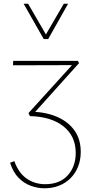

<svg xmlns="http://www.w3.org/2000/svg" viewBox="-20 -723 491 1032"><path d="M219 289Q183 289 146.5 276Q110 263 80.5 233.5Q51 204 34 152L57 143Q80 207 123.5 237Q167 267 223 267Q301 267 344 219.5Q387 172 387 99Q387 9 321.5 -43.5Q256 -96 141 -99L133 -115L378 -385L388 -373L50 -372L51 -396H398L405 -384L156 -107L150 -123Q231 -120 290 -93.5Q349 -67 381.5 -20Q414 27 414 93Q414 137 399.5 173Q385 209 359 235Q333 261 297.5 275Q262 289 219 289ZM215 -513 221 -528 323 -703H346L239 -513ZM215 -513 107 -703H131L233 -527L239 -513Z"/></svg>

Font: Ysabeau Office Thin
Style: Regular
Weight: 250
Designer: Christian Thalmann (Catharsis Fonts)
Version: Version 2.001;gftools[0.9.30]; featfreeze: tnum,lnum,ss02